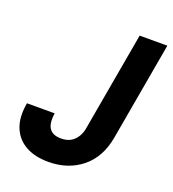

<svg xmlns="http://www.w3.org/2000/svg" viewBox="-131 -800 820 912"><g transform="rotate(20 279.5 -344.0)"><path d="M216 12Q147 12 100 -14.5Q53 -41 33 -91.5Q13 -142 26 -215H166Q161 -183 166 -160Q171 -137 188 -125Q205 -113 234 -113Q263 -113 282.5 -124Q302 -135 315 -156Q328 -177 332 -206L419 -700H559L472 -206Q454 -100 384.5 -44Q315 12 216 12Z"/></g></svg>

Font: DM Sans 10pt ExtraBold
Style: Italic
Weight: 800
Italic angle: -10°
Version: Version 4.004;gftools[0.9.30]